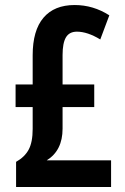

<svg xmlns="http://www.w3.org/2000/svg" viewBox="-20 -744 499 764"><path d="M277 -724Q351 -724 415 -683L379 -587Q328 -618 286 -618Q256 -618 242.5 -595.5Q229 -573 229 -525V-408H355V-318H229V-232Q229 -145 166 -106H422V0H44V-100Q78 -119 94 -148.5Q110 -178 110 -231V-318H42V-408H110V-524Q110 -623 153 -673.5Q196 -724 277 -724Z"/></svg>

Font: Noto Sans Bengali ExtraCondensed SemiBold
Style: Regular
Weight: 600
Width: 2
Designer: Joana Ranito - Universal Thirst; Jelle Bosma - Monotype Design Team
Foundry: Universal Thirst ehf.
Version: Version 3.000; ttfautohint (v1.8.4.7-5d5b)